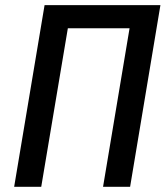

<svg xmlns="http://www.w3.org/2000/svg" viewBox="-20 -718 640 738"><path d="M34.4 0H138.5L240.8 -609.4H478L376.1 0H480.1L596.6 -698.2H151.3Z"/></svg>

Font: Margiela Mono Italic Medium It
Style: Regular
Weight: 500
Designer: Mike Abbink, Paul van der Laan, Pieter van Rosmalen
Foundry: Bold Monday
Version: Version 2.003 2021